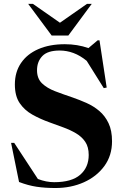

<svg xmlns="http://www.w3.org/2000/svg" viewBox="-20 -955 638 988"><path d="M556.5 -228Q556.5 -154.5 517 -100.5Q477.5 -46.5 411.5 -17Q345.5 12.5 265.5 12.5Q212 12.5 168.5 6Q125 -0.5 78 -18.5L37 -220H53L175 -34Q218 -17.5 258.5 -17.5Q349 -17.5 392.8 -55.8Q436.5 -94 436.5 -157.5Q436.5 -198.5 418.8 -225Q401 -251.5 371.2 -269Q341.5 -286.5 305.8 -299.5Q270 -312.5 234.5 -325.5Q187 -342.5 146.5 -365.2Q106 -388 81.2 -424.5Q56.5 -461 56.5 -520.5Q56.5 -584 88 -630.5Q119.5 -677 177.2 -702.2Q235 -727.5 313.5 -727.5Q379 -727.5 435 -707.5L482.5 -747.5H492L529 -504.5L514 -501.5L426 -642Q392.5 -669.5 358 -682.2Q323.5 -695 287 -695Q225 -695 197.8 -666.5Q170.5 -638 170.5 -593.5Q170.5 -551 196.2 -526.2Q222 -501.5 263.8 -485.5Q305.5 -469.5 353.5 -453.5Q389.5 -441 425.5 -425Q461.5 -409 491 -384Q520.5 -359 538.5 -321.2Q556.5 -283.5 556.5 -228ZM452 -935 331.5 -772H246L125 -935H149.5L288.5 -838L427.5 -935Z"/></svg>

Font: Newsreader 72pt SemiBold
Style: Regular
Weight: 600
Designer: Hugues Gentile
Foundry: Production Type
Version: Version 1.003; ttfautohint (v1.8.3)